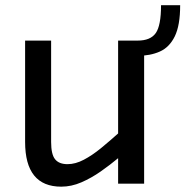

<svg xmlns="http://www.w3.org/2000/svg" viewBox="-20 -706 712 738"><path d="M215.5 11.5Q76.5 11.5 76.5 -160.5V-550H176.5V-160.5Q176.5 -112.5 191.8 -93.8Q207 -75 239.5 -75Q270 -75 302.2 -92Q334.5 -109 367.8 -136.2Q401 -163.5 434 -193V-550H534V0H434V-98Q403.5 -72.5 367.5 -47.2Q331.5 -22 293 -5.2Q254.5 11.5 215.5 11.5ZM509.5 -550Q558.5 -550 578.8 -579Q599 -608 599 -686H672.5Q672.5 -608.5 651.8 -566.2Q631 -524 594.2 -507.8Q557.5 -491.5 509.5 -491.5Z"/></svg>

Font: Junction Medium
Style: Regular
Weight: 500
Designer: Caroline Hadilaksono
Foundry: Caroline Hadilaksono, Tyler Finck, The League of Moveable Type
Version: Version 2.000; ttfautohint (v1.8.3)